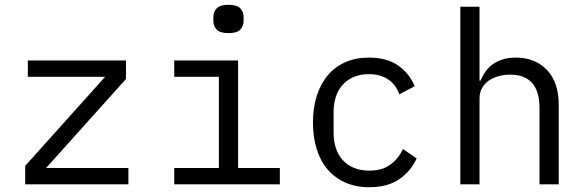

<svg xmlns="http://www.w3.org/2000/svg" viewBox="-20 -768 2440 800"><path d="M85 0V-77L418 -448H96V-516H505V-439L172 -68H515V0Z M932 -630Q897 -630 883 -644.5Q869 -659 869 -681V-697Q869 -719 883 -733.5Q897 -748 932 -748Q967 -748 981 -733.5Q995 -719 995 -697V-681Q995 -659 981 -644.5Q967 -630 932 -630ZM706 -68H892V-448H706V-516H972V-68H1146V0H706Z M1518 12Q1462 12 1418.5 -7.5Q1375 -27 1345 -62Q1315 -97 1299.5 -147Q1284 -197 1284 -258Q1284 -319 1300 -369Q1316 -419 1346 -454.5Q1376 -490 1419 -509Q1462 -528 1517 -528Q1592 -528 1639 -495Q1686 -462 1708 -409L1644 -375Q1630 -415 1597.5 -437Q1565 -459 1517 -459Q1482 -459 1454.5 -447.5Q1427 -436 1408 -415Q1389 -394 1379.5 -365Q1370 -336 1370 -302V-214Q1370 -180 1379.5 -151Q1389 -122 1408 -101Q1427 -80 1455 -68.5Q1483 -57 1519 -57Q1571 -57 1605 -81Q1639 -105 1659 -147L1716 -108Q1693 -56 1644.5 -22Q1596 12 1518 12Z M1898 -740H1978V-432H1982Q1990 -451 2002 -468.5Q2014 -486 2031.5 -499Q2049 -512 2073 -520Q2097 -528 2129 -528Q2210 -528 2259 -476.5Q2308 -425 2308 -331V0H2228V-317Q2228 -388 2197 -422.5Q2166 -457 2106 -457Q2082 -457 2059 -451Q2036 -445 2018 -433Q2000 -421 1989 -402Q1978 -383 1978 -358V0H1898Z"/></svg>

Font: IBM Plex Mono
Style: Regular
Weight: 400
Monospace: yes
Designer: Mike Abbink, Paul van der Laan, Pieter van Rosmalen
Foundry: Bold Monday
Version: Version 2.3